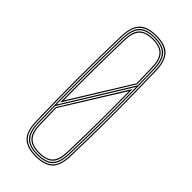

<svg xmlns="http://www.w3.org/2000/svg" viewBox="-203 -642 684 684"><g transform="rotate(45 139.0 -300.0)"><path d="M139.2 5Q95.5 5 74.1 -15Q52.8 -35 51.2 -85Q48.2 -189.2 48.1 -293Q48 -396.8 51.2 -514Q52.8 -563 73.4 -584Q94 -605 139.2 -605Q184.8 -605 205.2 -584Q225.8 -563 227.2 -514Q230 -410.8 230.4 -305.2Q230.8 -199.8 227.2 -85Q225.8 -35 204.4 -15Q183 5 139.2 5ZM139.2 1Q180.8 1 201.4 -18Q222 -37 223.2 -85.2Q226.8 -202 226.5 -305.8Q226.2 -409.5 223.2 -513.8Q222 -562.2 201.5 -581.6Q181 -601 139.2 -601Q97.8 -601 77.1 -581.6Q56.5 -562.2 55.2 -513.8Q52.2 -409.5 52.1 -305.6Q52 -201.8 55.2 -85.2Q56.5 -37 77.1 -18Q97.8 1 139.2 1ZM139.2 -3Q97.8 -3 79.1 -22.1Q60.5 -41.2 59.2 -85.2Q56 -195.8 56 -299.6Q56 -403.5 59.2 -513.8Q60.5 -558.5 79.1 -577.8Q97.8 -597 139.2 -597Q180.8 -597 199.4 -577.8Q218 -558.5 219.2 -513.8Q222.2 -409.5 222.5 -305.5Q222.8 -201.5 219.2 -85.2Q218 -41.2 199.4 -22.1Q180.8 -3 139.2 -3ZM61 -179 217 -431.5Q216.8 -450.5 216.2 -474.6Q215.8 -498.8 215.2 -513.5Q214 -556 196.4 -574.5Q178.8 -593 139.2 -593Q99.8 -593 82.1 -574.5Q64.5 -556 63.2 -513.5Q60.8 -423.2 60.2 -343.4Q59.8 -263.5 61 -179ZM64.8 -193.2Q63.8 -271.8 64.2 -349.4Q64.8 -427 67.2 -513.5Q68.5 -555.8 86.1 -572.4Q103.8 -589 139.2 -589Q176.2 -589 193.2 -571.6Q210.2 -554.2 211.2 -513.5Q211.8 -497.5 212.2 -473.8Q212.8 -450 213 -432.8ZM68.8 -207.5 209 -433.8Q208.8 -450.8 208.2 -473.8Q207.8 -496.8 207.2 -513.5Q206.2 -551.8 190.4 -568.4Q174.5 -585 139.2 -585Q104 -585 88.2 -568.4Q72.5 -551.8 71.2 -513.5Q69 -436.8 68.4 -360.1Q67.8 -283.5 68.8 -207.5ZM139.2 -7Q178.8 -7 196.4 -25.2Q214 -43.5 215.2 -85.5Q218 -179.5 218.4 -262.8Q218.8 -346 217.2 -424L61.2 -171.5Q62 -128.5 63.2 -85.5Q64.5 -44 81.9 -25.5Q99.2 -7 139.2 -7ZM139.2 -11Q102.8 -11 85.6 -28Q68.5 -45 67.2 -85.5Q67 -96.8 66.5 -116.6Q66 -136.5 65.6 -153Q65.2 -169.5 65.2 -170.2L213.5 -409.8Q214.8 -331.5 214.4 -253.9Q214 -176.2 211.2 -85.5Q210.2 -43.8 192.4 -27.4Q174.5 -11 139.2 -11ZM139.2 -15Q174.5 -15 190.4 -31.5Q206.2 -48 207.2 -85.8Q209.8 -172 210.4 -244.5Q211 -317 209.8 -395.5L69.2 -169.2Q69.8 -149 70.4 -122.6Q71 -96.2 71.2 -85.5Q72.5 -47.8 88.2 -31.4Q104 -15 139.2 -15Z"/></g></svg>

Font: Big Shoulders Inline Display Thin
Style: Regular
Weight: 100
Designer: Patric King
Foundry: XO Type Co
Version: Version 1.000